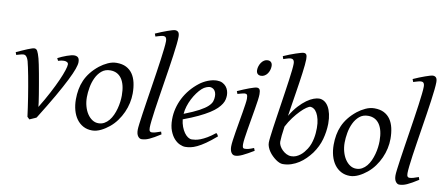

<svg xmlns="http://www.w3.org/2000/svg" viewBox="-68 -1007 2990 1293"><g transform="rotate(10 1427.5 -361.0)"><path d="M436 -416Q436 -400.4 425.3 -369.6Q414.6 -338.9 389.6 -289.1Q364.7 -239.3 324 -168.2Q283.2 -97.2 223.1 -1Q218.8 1.5 212.9 4.2Q207 6.8 200.7 9.5Q194.3 12.2 188 15.1Q181.6 18.1 176.8 20L161.1 4.9Q157.7 -22.5 152.8 -56.4Q147.9 -90.3 142.3 -126.2Q136.7 -162.1 130.4 -198.2Q124 -234.4 118.2 -266.1Q112.3 -297.9 106.7 -323.2Q101.1 -348.6 97.2 -363.8Q93.3 -377 88.9 -384.8Q84.5 -392.6 79.8 -397Q75.2 -401.4 70.8 -402.6Q66.4 -403.8 62 -403.8Q57.6 -403.8 49.6 -401.9Q41.5 -399.9 33.7 -397.7Q25.9 -395.5 14.2 -392.1L7.8 -410.2Q28.3 -419.4 47.4 -428Q66.4 -436.5 82 -442.9Q97.7 -449.2 109.4 -453.1Q121.1 -457 127 -457Q134.3 -457 139.4 -453.9Q144.5 -450.7 148.7 -443.4Q152.8 -436 157 -424.1Q161.1 -412.1 166 -395Q169.4 -382.8 175 -355.7Q180.7 -328.6 186.8 -294.9Q192.9 -261.2 199.2 -224.9Q205.6 -188.5 210.7 -156.7Q215.8 -125 219 -102.3Q222.2 -79.6 222.2 -73.2Q258.3 -131.8 285.6 -184.1Q313 -236.3 331.3 -277.6Q349.6 -318.8 358.9 -347.7Q368.2 -376.5 368.2 -389.2Q368.2 -398.9 359.9 -404.1Q351.6 -409.2 337.9 -409.2Q329.6 -409.2 319.6 -407.5Q309.6 -405.8 298.8 -401.9L290 -418.9Q303.7 -426.3 319.6 -433.1Q335.4 -439.9 350.6 -445.3Q365.7 -450.7 378.7 -453.9Q391.6 -457 399.9 -457Q417 -457 426.5 -448.2Q436 -439.5 436 -416Z M762.2 -246.1Q762.2 -320.8 734.9 -360.4Q707.5 -399.9 657.2 -399.9Q622.1 -399.9 598.1 -379.6Q574.2 -359.4 559.6 -328.6Q544.9 -297.9 538.6 -262Q532.2 -226.1 532.2 -194.8Q532.2 -162.1 540.3 -133.1Q548.3 -104 562.7 -82.3Q577.1 -60.5 596.4 -47.9Q615.7 -35.2 638.2 -35.2Q660.6 -35.2 678.5 -45.2Q696.3 -55.2 710.2 -72Q724.1 -88.9 733.9 -110.6Q743.7 -132.3 750 -155.8Q756.3 -179.2 759.3 -202.6Q762.2 -226.1 762.2 -246.1ZM832 -272.9Q832 -240.2 824.7 -206.8Q817.4 -173.3 803.2 -141.8Q789.1 -110.4 768.3 -81.8Q747.6 -53.2 720.2 -30.8Q707.5 -20.5 693.4 -11.2Q679.2 -2 664.6 5.1Q649.9 12.2 634.8 16.1Q619.6 20 605 20Q570.8 20 544.2 5.6Q517.6 -8.8 499.3 -33.9Q481 -59.1 471.4 -93.5Q461.9 -127.9 461.9 -168Q461.9 -203.1 467.8 -235.6Q473.6 -268.1 486.8 -298.3Q500 -328.6 522 -356.4Q543.9 -384.3 576.2 -410.2Q601.1 -429.7 630.9 -443.4Q660.6 -457 690.9 -457Q729 -457 755.9 -443.4Q782.7 -429.7 799.6 -405.3Q816.4 -380.9 824.2 -347.2Q832 -313.5 832 -272.9Z M1070.8 -35.2Q1046.9 -20 1028.6 -9.5Q1010.3 1 995.4 7.6Q980.5 14.2 967.8 17.1Q955.1 20 942.9 20Q929.2 20 918.5 5.4Q907.7 -9.3 907.7 -38.1Q907.7 -50.3 911.4 -79.6Q915 -108.9 920.9 -149.4Q926.8 -189.9 934.3 -238.5Q941.9 -287.1 949.7 -337.9Q957.5 -388.7 965.1 -438.5Q972.7 -488.3 978.5 -531.2Q984.4 -574.2 988 -607.2Q991.7 -640.1 991.7 -657.2Q991.7 -668.5 989.5 -675Q987.3 -681.6 983.9 -684.8Q980.5 -688 975.8 -689Q971.2 -689.9 966.8 -689.9Q962.9 -689.9 954.3 -688Q945.8 -686 937.3 -683.3Q928.7 -680.7 916 -676.8L908.7 -695.8Q929.2 -705.1 950 -713.4Q970.7 -721.7 988.5 -728Q1006.3 -734.4 1020 -738.3Q1033.7 -742.2 1040 -742.2Q1053.7 -742.2 1061.8 -733.4Q1069.8 -724.6 1069.8 -702.1Q1069.8 -683.1 1066.2 -649.4Q1062.5 -615.7 1056.6 -572.5Q1050.8 -529.3 1043 -479.7Q1035.2 -430.2 1027.3 -379.4Q1019.5 -328.6 1011.7 -279.5Q1003.9 -230.5 998 -188.5Q992.2 -146.5 988.5 -114.5Q984.9 -82.5 984.9 -65.9Q984.9 -49.3 989.5 -43.2Q994.1 -37.1 1002 -37.1Q1013.2 -37.1 1028.1 -41Q1043 -44.9 1064.9 -53.2Z M1283.7 -381.8Q1267.6 -367.2 1252.2 -346.2Q1236.8 -325.2 1224.4 -300.8Q1211.9 -276.4 1203.6 -249.8Q1195.3 -223.1 1193.4 -197.3Q1257.3 -222.2 1294.7 -242.4Q1332 -262.7 1351.1 -280.8Q1370.1 -298.8 1375.5 -315.4Q1380.9 -332 1380.9 -349.1Q1380.9 -364.3 1377 -375.2Q1373 -386.2 1366.7 -392.8Q1360.4 -399.4 1352.3 -402.6Q1344.2 -405.8 1335.9 -405.8Q1328.1 -405.8 1313 -400.1Q1297.9 -394.5 1283.7 -381.8ZM1459 -371.1Q1459 -357.4 1455.8 -342.3Q1452.6 -327.1 1442.6 -311Q1432.6 -294.9 1414.8 -277.3Q1397 -259.8 1367.4 -241Q1337.9 -222.2 1295.4 -201.9Q1252.9 -181.6 1193.8 -159.7Q1196.8 -132.3 1205.3 -109.9Q1213.9 -87.4 1225.3 -71.3Q1236.8 -55.2 1250.2 -46.1Q1263.7 -37.1 1276.9 -37.1Q1287.1 -37.1 1301.8 -39.3Q1316.4 -41.5 1335.7 -48.8Q1355 -56.2 1379.2 -70.3Q1403.3 -84.5 1432.6 -107.9Q1438 -105 1442.1 -98.4Q1446.3 -91.8 1447.8 -87.9Q1407.7 -53.2 1377 -32Q1346.2 -10.7 1322 0.7Q1297.9 12.2 1278.6 16.1Q1259.3 20 1241.7 20Q1225.6 20 1205.1 11Q1184.6 2 1166.5 -17.8Q1148.4 -37.6 1136 -69.6Q1123.5 -101.6 1123.5 -147.9Q1123.5 -186 1132.8 -222.9Q1142.1 -259.8 1159.4 -293.7Q1176.8 -327.6 1202.1 -357.9Q1227.5 -388.2 1259.8 -413.1Q1271 -421.9 1285.2 -429.9Q1299.3 -438 1314.7 -444.1Q1330.1 -450.2 1345.9 -453.6Q1361.8 -457 1377 -457Q1397.9 -457 1413.3 -449.5Q1428.7 -441.9 1439 -429.7Q1449.2 -417.5 1454.1 -402.1Q1459 -386.7 1459 -371.1Z M1721.2 -616.2Q1721.2 -602.5 1717 -589.1Q1712.9 -575.7 1705.1 -564.7Q1697.3 -553.7 1686 -546.9Q1674.8 -540 1661.1 -540Q1646 -540 1637.7 -548.8Q1629.4 -557.6 1629.4 -574.2Q1629.4 -587.4 1633.8 -600.8Q1638.2 -614.3 1646 -625.5Q1653.8 -636.7 1664.8 -643.8Q1675.8 -650.9 1689.5 -650.9Q1704.6 -650.9 1712.9 -641.8Q1721.2 -632.8 1721.2 -616.2ZM1708 -35.2Q1685.1 -21.5 1666.7 -11.2Q1648.4 -1 1633.3 6.1Q1618.2 13.2 1606 16.6Q1593.8 20 1583 20Q1566.4 20 1556.6 4.6Q1546.9 -10.7 1546.9 -37.1Q1546.9 -51.8 1550.5 -78.9Q1554.2 -106 1559.6 -138.9Q1564.9 -171.9 1571.3 -207.8Q1577.6 -243.7 1583 -276.1Q1588.4 -308.6 1592 -333.7Q1595.7 -358.9 1595.7 -371.1Q1595.7 -382.3 1594.2 -388.9Q1592.8 -395.5 1590.3 -398.7Q1587.9 -401.9 1584 -402.8Q1580.1 -403.8 1575.7 -403.8Q1571.8 -403.8 1563.5 -401.9Q1555.2 -399.9 1547.1 -397.7Q1539.1 -395.5 1526.9 -392.1L1520 -410.2Q1540.5 -419.4 1560.8 -428Q1581.1 -436.5 1598.6 -442.9Q1616.2 -449.2 1629.4 -453.1Q1642.6 -457 1648.9 -457Q1662.6 -457 1668.2 -447.8Q1673.8 -438.5 1673.8 -416Q1673.8 -401.9 1670.2 -374.3Q1666.5 -346.7 1660.6 -312.5Q1654.8 -278.3 1648.4 -241Q1642.1 -203.6 1636.2 -169.4Q1630.4 -135.3 1626.7 -107.7Q1623 -80.1 1623 -65.9Q1623 -50.8 1626.2 -43.9Q1629.4 -37.1 1637.7 -37.1Q1652.8 -37.1 1666.7 -41Q1680.7 -44.9 1700.7 -53.2Z M2026.9 -392.1Q2017.6 -392.1 2000 -380.1Q1982.4 -368.2 1961.2 -346.4Q1939.9 -324.7 1917.7 -295.2Q1895.5 -265.6 1877.4 -230.5Q1872.1 -195.3 1869.4 -167.7Q1866.7 -140.1 1866.7 -125Q1866.7 -112.3 1874.3 -97.7Q1881.8 -83 1894.5 -70.6Q1907.2 -58.1 1923.1 -50Q1939 -42 1956.1 -42Q1973.6 -42 1988.8 -48.3Q2003.9 -54.7 2016.8 -64.7Q2029.8 -74.7 2040 -87.2Q2050.3 -99.6 2058.1 -111.8Q2069.3 -129.4 2076.2 -148.4Q2083 -167.5 2086.9 -186.5Q2090.8 -205.6 2092.3 -223.9Q2093.8 -242.2 2093.8 -258.8Q2093.8 -292.5 2087.6 -317.6Q2081.5 -342.8 2072 -359.4Q2062.5 -376 2050.5 -384Q2038.6 -392.1 2026.9 -392.1ZM2164.1 -297.9Q2163.1 -246.1 2148.7 -193.6Q2134.3 -141.1 2099.1 -91.8Q2082.5 -69.8 2062.3 -49.6Q2042 -29.3 2018.1 -13.9Q1994.1 1.5 1966.8 10.7Q1939.5 20 1908.7 20Q1898.4 20 1886 14.9Q1873.5 9.8 1860.6 0.5Q1847.7 -8.8 1835.2 -21Q1822.8 -33.2 1813.2 -47.1Q1803.7 -61 1797.9 -76.2Q1792 -91.3 1792 -106Q1792 -118.7 1795.2 -146Q1798.3 -173.3 1803.5 -210Q1808.6 -246.6 1815.2 -289.6Q1821.8 -332.5 1828.4 -377.2Q1835 -421.9 1841.6 -465.6Q1848.1 -509.3 1853.3 -546.9Q1858.4 -584.5 1861.6 -613.3Q1864.7 -642.1 1864.7 -657.2Q1864.7 -668.5 1862.3 -675Q1859.9 -681.6 1856 -684.8Q1852.1 -688 1847.7 -689Q1843.3 -689.9 1838.9 -689.9Q1834.5 -689.9 1826.2 -688Q1817.9 -686 1809.8 -683.3Q1801.8 -680.7 1790 -676.8L1783.7 -695.8Q1804.2 -705.1 1825.7 -713.4Q1847.2 -721.7 1866 -728Q1884.8 -734.4 1898.9 -738.3Q1913.1 -742.2 1918.9 -742.2Q1932.6 -742.2 1937.7 -733.4Q1942.9 -724.6 1942.9 -702.1Q1942.9 -687.5 1940.4 -662.6Q1938 -637.7 1933.8 -606.2Q1929.7 -574.7 1924.1 -537.8Q1918.5 -501 1912.4 -461.9Q1906.2 -422.9 1899.9 -383.1Q1893.6 -343.3 1888.2 -306.2Q1913.1 -348.1 1939.7 -377Q1966.3 -405.8 1991.2 -423.6Q2016.1 -441.4 2037.8 -449.2Q2059.6 -457 2074.7 -457Q2093.8 -457 2110.4 -446.5Q2127 -436 2138.9 -416Q2150.9 -396 2157.7 -366.2Q2164.1 -338.4 2164.1 -302.7Z M2524.9 -246.1Q2524.9 -320.8 2497.6 -360.4Q2470.2 -399.9 2419.9 -399.9Q2384.8 -399.9 2360.8 -379.6Q2336.9 -359.4 2322.3 -328.6Q2307.6 -297.9 2301.3 -262Q2294.9 -226.1 2294.9 -194.8Q2294.9 -162.1 2303 -133.1Q2311 -104 2325.4 -82.3Q2339.8 -60.5 2359.1 -47.9Q2378.4 -35.2 2400.9 -35.2Q2423.3 -35.2 2441.2 -45.2Q2459 -55.2 2472.9 -72Q2486.8 -88.9 2496.6 -110.6Q2506.3 -132.3 2512.7 -155.8Q2519 -179.2 2522 -202.6Q2524.9 -226.1 2524.9 -246.1ZM2594.7 -272.9Q2594.7 -240.2 2587.4 -206.8Q2580.1 -173.3 2565.9 -141.8Q2551.8 -110.4 2531 -81.8Q2510.3 -53.2 2482.9 -30.8Q2470.2 -20.5 2456.1 -11.2Q2441.9 -2 2427.2 5.1Q2412.6 12.2 2397.5 16.1Q2382.3 20 2367.7 20Q2333.5 20 2306.9 5.6Q2280.3 -8.8 2262 -33.9Q2243.7 -59.1 2234.1 -93.5Q2224.6 -127.9 2224.6 -168Q2224.6 -203.1 2230.5 -235.6Q2236.3 -268.1 2249.5 -298.3Q2262.7 -328.6 2284.7 -356.4Q2306.6 -384.3 2338.9 -410.2Q2363.8 -429.7 2393.6 -443.4Q2423.3 -457 2453.6 -457Q2491.7 -457 2518.6 -443.4Q2545.4 -429.7 2562.3 -405.3Q2579.1 -380.9 2586.9 -347.2Q2594.7 -313.5 2594.7 -272.9Z M2833.5 -35.2Q2809.6 -20 2791.3 -9.5Q2772.9 1 2758.1 7.6Q2743.2 14.2 2730.5 17.1Q2717.8 20 2705.6 20Q2691.9 20 2681.2 5.4Q2670.4 -9.3 2670.4 -38.1Q2670.4 -50.3 2674.1 -79.6Q2677.7 -108.9 2683.6 -149.4Q2689.5 -189.9 2697 -238.5Q2704.6 -287.1 2712.4 -337.9Q2720.2 -388.7 2727.8 -438.5Q2735.4 -488.3 2741.2 -531.2Q2747.1 -574.2 2750.7 -607.2Q2754.4 -640.1 2754.4 -657.2Q2754.4 -668.5 2752.2 -675Q2750 -681.6 2746.6 -684.8Q2743.2 -688 2738.5 -689Q2733.9 -689.9 2729.5 -689.9Q2725.6 -689.9 2717 -688Q2708.5 -686 2700 -683.3Q2691.4 -680.7 2678.7 -676.8L2671.4 -695.8Q2691.9 -705.1 2712.6 -713.4Q2733.4 -721.7 2751.2 -728Q2769 -734.4 2782.7 -738.3Q2796.4 -742.2 2802.7 -742.2Q2816.4 -742.2 2824.5 -733.4Q2832.5 -724.6 2832.5 -702.1Q2832.5 -683.1 2828.9 -649.4Q2825.2 -615.7 2819.3 -572.5Q2813.5 -529.3 2805.7 -479.7Q2797.9 -430.2 2790 -379.4Q2782.2 -328.6 2774.4 -279.5Q2766.6 -230.5 2760.7 -188.5Q2754.9 -146.5 2751.2 -114.5Q2747.6 -82.5 2747.6 -65.9Q2747.6 -49.3 2752.2 -43.2Q2756.8 -37.1 2764.6 -37.1Q2775.9 -37.1 2790.8 -41Q2805.7 -44.9 2827.6 -53.2Z"/></g></svg>

Font: Akkhara
Style: Italic
Weight: 400
Italic angle: -7°
Designer: J. Victor Gaultney
Version: Version 1.00 June 13, 2006, initial release